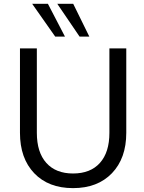

<svg xmlns="http://www.w3.org/2000/svg" viewBox="-20 -971 752 1000"><path d="M171.9 -279.3Q171.9 -177.7 221.2 -122.6Q270.5 -67.4 360.4 -67.4Q451.2 -67.4 500.5 -122.6Q549.8 -177.7 549.8 -279.3V-718.8H637.7V-279.3Q637.7 -146.5 563 -68.8Q488.3 8.8 360.4 8.8Q232.4 8.8 158.2 -68.8Q84 -146.5 84 -279.3V-718.8H171.9ZM147.5 -951.2H229.5L318.4 -780.3H267.6ZM278.3 -951.2H361.3L445.3 -780.3H394.5Z"/></svg>

Font: Min Sans
Style: Regular
Weight: 400
Designer: Jinseong-Kim, NotoSansCJK, Nunito
Foundry: Jinseong-Kim
Version: Version 1.400;Glyphs 3.1.2 (3151)